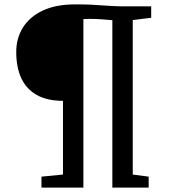

<svg xmlns="http://www.w3.org/2000/svg" viewBox="-20 -855 778 875"><path d="M267 -59.5V-395.5Q195 -395.5 147.8 -422Q100.5 -448.5 77.2 -498.2Q54 -548 54 -618Q54 -680.5 84.5 -729.5Q115 -778.5 174.8 -806.8Q234.5 -835 322.5 -835Q363 -835 392 -833.8Q421 -832.5 445.5 -830.5Q470 -828.5 497.5 -827.2Q525 -826 562.5 -826H669V-774L585 -763.5V-59.5L657.5 -50V0H492V-763Q474.5 -764.5 445.8 -766.8Q417 -769 385 -769Q378 -769 370.8 -768.5Q363.5 -768 360 -768V0H169V-50Z"/></svg>

Font: Merriweather Light 18pt Medium
Style: Regular
Weight: 500
Version: Version 2.100